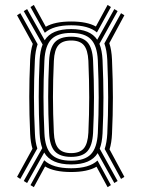

<svg xmlns="http://www.w3.org/2000/svg" viewBox="-20 -791 581 786"><path d="M163.5 -656.8 104.8 -762.2 118.5 -770.8 167.5 -681.5Q204.8 -703 271.2 -703Q336 -703 372.5 -682.5L420.5 -770.8L434 -762.2L376.8 -658.2Q342.8 -687.5 271.2 -687.5Q198.2 -687.5 163.5 -656.8ZM91 -41.8 77.2 -50 153 -184.5Q144 -208.8 142.2 -244.5Q138.5 -324.5 138.5 -394.4Q138.5 -464.2 142.2 -545Q144.2 -583.5 154.5 -608.8L77.2 -745.5L91 -753.8L163 -626.2Q191.2 -672 271.2 -672Q349.8 -672 378 -628.2L448 -753.8L461.5 -745.5L387 -611.5Q397.8 -585.5 399.8 -545.2Q403.5 -461.8 403.5 -391.9Q403.5 -322 399.8 -244.8Q397.8 -206.8 388.2 -182.2L461.5 -50L448 -41.8L379.8 -164.2Q351.8 -117.8 271.2 -117.8Q188.8 -117.8 161 -166.5ZM63.2 -58.5 49.8 -67 113 -182.2Q105.2 -207.5 103.5 -242.5Q99.8 -323.5 99.8 -394.4Q99.8 -465.2 103.5 -547.2Q105.5 -585.2 114.2 -611.5L49.8 -728.5L63.2 -737L134 -610Q124.8 -583.5 122.8 -546.2Q119 -464.5 119 -394.2Q119 -324 123 -243.5Q124.5 -208 132.8 -183.2ZM475.5 -58.5 408.5 -181Q417.2 -206.8 419.2 -243.5Q422.8 -321.5 422.8 -391.8Q422.8 -462 419.2 -546.2Q417.2 -585.8 407.2 -613.2L475.5 -737L489.2 -728.5L427.5 -614.2Q436.8 -586.5 438.5 -547.2Q442.2 -462.5 442.2 -391.8Q442.2 -321 438.5 -242.5Q436.8 -206.2 428.5 -179.5L489.2 -67ZM271.2 -133.2Q326.5 -133.2 351.9 -159.4Q377.2 -185.5 380.5 -245.8Q384 -322.5 384 -391.8Q384 -461 380.5 -544.2Q377.5 -604.2 352.1 -630.2Q326.8 -656.2 271.2 -656.2Q215.8 -656.2 190.2 -630.2Q164.8 -604.2 161.8 -544Q158 -463.8 158 -394.4Q158 -325 161.8 -245.5Q164.5 -185.5 190 -159.4Q215.5 -133.2 271.2 -133.2ZM271.2 -148.8Q225.5 -148.8 204.5 -171.5Q183.5 -194.2 181 -246.8Q177.2 -325.5 177.2 -394.2Q177.2 -463 181 -542.8Q183.8 -595.5 204.6 -618.1Q225.5 -640.8 271.2 -640.8Q317 -640.8 337.8 -618.1Q358.5 -595.5 361 -543.2Q364.8 -460.5 364.8 -391.9Q364.8 -323.2 361 -246.8Q358.2 -194.5 337.5 -171.6Q316.8 -148.8 271.2 -148.8ZM271.2 -164.2Q306.8 -164.2 323.1 -183.6Q339.5 -203 341.8 -248Q345.2 -323.8 345.2 -392Q345.2 -460.2 341.8 -542.2Q339.5 -586.8 323.2 -606Q307 -625.2 271.2 -625.2Q235.5 -625.2 219 -605.9Q202.5 -586.5 200.5 -541.8Q196.8 -462.5 196.8 -394.2Q196.8 -326 200.5 -247.5Q202.5 -203 219 -183.6Q235.5 -164.2 271.2 -164.2ZM118.5 -24.8 104.8 -33.2 161 -135Q195.5 -102.2 271.2 -102.2Q345.2 -102.2 379.2 -133.8L434 -33.2L420.5 -24.8L375.2 -108.5Q338.2 -86.8 271.2 -86.8Q202.2 -86.8 164.5 -109.5Z"/></svg>

Font: Big Shoulders Inline Text SemiBold
Style: Regular
Weight: 600
Designer: Patric King
Foundry: XO Type Co
Version: Version 1.000